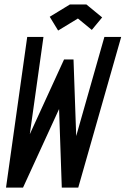

<svg xmlns="http://www.w3.org/2000/svg" viewBox="-20 -851 570 871"><path d="M372.1 -830.6 443.4 -772 396.5 -715.3 333.5 -767.1 243.7 -712.4 205.6 -774.9 296.9 -830.6ZM7.3 0 103.5 -683.6H177.2L115.2 -242.2L270.5 -581.1H313.5L325.7 -233.9L453.6 -683.6H529.8L335 0H260.3L248 -356.4L84.5 0Z"/></svg>

Font: Anka/Coder Narrow
Style: Italic
Weight: 400
Width: 3
Italic angle: -12°
Monospace: yes
Version: Version 001.100